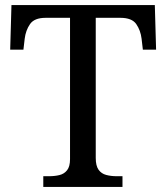

<svg xmlns="http://www.w3.org/2000/svg" viewBox="-20 -734 653 754"><path d="M150 0V-42H173Q195 -42 213.5 -46.5Q232 -51 243.5 -65.5Q255 -80 255 -109V-664H159Q115 -664 98 -639.5Q81 -615 77 -582L72 -539H20L25 -714H588L593 -539H541L536 -582Q532 -615 515 -639.5Q498 -664 453 -664H356V-114Q356 -83 367 -67.5Q378 -52 397 -47Q416 -42 438 -42H461V0Z"/></svg>

Font: Noto Serif Tamil
Style: Italic
Weight: 400
Italic angle: -12°
Designer: Indian Type Foundry, Tom Grace, and the Monotype Design Team
Foundry: Monotype Imaging Inc.
Version: Version 2.003